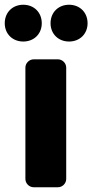

<svg xmlns="http://www.w3.org/2000/svg" viewBox="-38 -789 389 809"><path d="M60 -769C15 -769 -18 -737 -18 -691C-18 -646 15 -614 60 -614C105 -614 138 -646 138 -691C138 -737 105 -769 60 -769ZM253 -769C208 -769 175 -737 175 -691C175 -646 208 -614 253 -614C298 -614 331 -646 331 -691C331 -737 298 -769 253 -769ZM241 -35V-504C241 -523 225 -539 206 -539H104C85 -539 69 -523 69 -504V-35C69 -16 85 0 104 0H206C225 0 241 -16 241 -35Z"/></svg>

Font: Trueno
Style: RoundBd
Weight: 700
Designer: Julieta Ulanovsky, Jasper
Foundry: Julieta Ulanovsky, Cannot Into Space Fonts
Version: Version 3.001